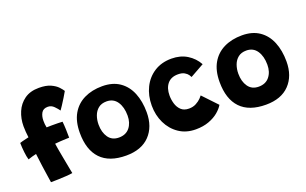

<svg xmlns="http://www.w3.org/2000/svg" viewBox="-81 -1044 2259 1418"><g transform="rotate(-20 1049.0 -334.5)"><path d="M123.5 5.5Q122 -5.5 116.2 -42.5Q110.5 -79.5 103.5 -129.2Q96.5 -179 91 -228Q80 -226 60.5 -220.5Q41 -215 25.5 -209.5Q18 -233.5 13.8 -271.5Q9.5 -309.5 9 -344.5Q15 -347 29.8 -350.8Q44.5 -354.5 59.5 -358Q74.5 -361.5 80.5 -363Q77.5 -385 75.8 -408Q74 -431 74 -452Q74 -511.5 96 -563.5Q118 -615.5 163 -647.8Q208 -680 276.5 -680Q333 -680 368.2 -664Q403.5 -648 422.8 -627.2Q442 -606.5 450 -593Q439.5 -574 423.5 -548Q407.5 -522 392.8 -499.5Q378 -477 371 -467.5Q360 -484 339.2 -505Q318.5 -526 291 -526Q255 -526 240.5 -500.8Q226 -475.5 226 -439.5Q226 -427.5 227.2 -413Q228.5 -398.5 231.5 -386Q247 -386.5 272 -386.8Q297 -387 320.8 -386.5Q344.5 -386 356.5 -385Q359.5 -358.5 360.8 -322.5Q362 -286.5 362 -257.5Q357.5 -257.5 336.8 -256.8Q316 -256 291.2 -254.5Q266.5 -253 249.5 -251Q251.5 -235.5 256.2 -208.2Q261 -181 267 -148.8Q273 -116.5 278.8 -86Q284.5 -55.5 288.8 -33.2Q293 -11 294.5 -4Q274.5 -0.5 244 1.5Q213.5 3.5 181 4.5Q148.5 5.5 123.5 5.5Z M714.5 11Q582 11 515 -59.2Q448 -129.5 448 -263.5Q448 -352.5 482.2 -412Q516.5 -471.5 578 -501.5Q639.5 -531.5 720 -531.5Q801.5 -531.5 856 -494Q910.5 -456.5 937.5 -390.2Q964.5 -324 964.5 -238Q964.5 -124.5 899.5 -56.8Q834.5 11 714.5 11ZM709 -132.5Q764 -132.5 793.8 -169.5Q823.5 -206.5 823.5 -263.5Q823.5 -330.5 794.8 -372.8Q766 -415 712 -415Q672.5 -415 647.5 -395Q622.5 -375 610.8 -342.8Q599 -310.5 599 -274Q599 -212.5 627 -172.5Q655 -132.5 709 -132.5Z M1488 -106Q1473 -80 1442.5 -54.2Q1412 -28.5 1367 -11.8Q1322 5 1263.5 5Q1187.5 5 1132 -32.8Q1076.5 -70.5 1046.2 -133.2Q1016 -196 1016 -271Q1016 -349.5 1047 -412.2Q1078 -475 1135.2 -511.5Q1192.5 -548 1270.5 -548Q1340.5 -548 1392.5 -516Q1444.5 -484 1474 -430.5L1365 -369.5Q1363 -375 1354.2 -387.8Q1345.5 -400.5 1326.8 -411.5Q1308 -422.5 1276.5 -422.5Q1222 -422.5 1193.5 -388.2Q1165 -354 1165 -296Q1165 -263.5 1174.5 -231.5Q1184 -199.5 1206.5 -178Q1229 -156.5 1268.5 -156.5Q1300.5 -156.5 1324.8 -169.8Q1349 -183 1363.8 -198.2Q1378.5 -213.5 1381.5 -218.5Z M1813 11Q1680.5 11 1613.5 -59.2Q1546.5 -129.5 1546.5 -263.5Q1546.5 -352.5 1580.8 -412Q1615 -471.5 1676.5 -501.5Q1738 -531.5 1818.5 -531.5Q1900 -531.5 1954.5 -494Q2009 -456.5 2036 -390.2Q2063 -324 2063 -238Q2063 -124.5 1998 -56.8Q1933 11 1813 11ZM1807.5 -132.5Q1862.5 -132.5 1892.2 -169.5Q1922 -206.5 1922 -263.5Q1922 -330.5 1893.2 -372.8Q1864.5 -415 1810.5 -415Q1771 -415 1746 -395Q1721 -375 1709.2 -342.8Q1697.5 -310.5 1697.5 -274Q1697.5 -212.5 1725.5 -172.5Q1753.5 -132.5 1807.5 -132.5Z"/></g></svg>

Font: Grandstander
Style: Bold
Weight: 700
Designer: Tyler Finck
Foundry: Etcetera Type Co
Version: Version 1.200; ttfautohint (v1.8.3)